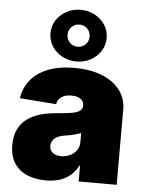

<svg xmlns="http://www.w3.org/2000/svg" viewBox="-57 -876 708 931"><g transform="rotate(5 297.0 -410.5)"><path d="M201.7 8.8Q149.4 8.8 109.4 -8.3Q69.3 -25.4 46.9 -60.3Q24.4 -95.2 24.4 -148.4Q24.4 -193.4 39.6 -224.6Q54.7 -255.9 82 -275.9Q109.4 -295.9 145.8 -306.6Q182.1 -317.4 224.1 -320.3Q270 -323.7 297.6 -328.6Q325.2 -333.5 337.6 -343Q350.1 -352.5 350.1 -367.7V-369.6Q350.1 -383.3 342.5 -392.6Q335 -401.9 321.5 -407Q308.1 -412.1 289.1 -412.1Q270.5 -412.1 255.6 -406.7Q240.7 -401.4 231.2 -390.6Q221.7 -379.9 218.8 -363.8L41.5 -377.4Q48.3 -426.3 78.4 -464.6Q108.4 -502.9 162.1 -524.9Q215.8 -546.9 293 -546.9Q351.6 -546.9 398.4 -533.7Q445.3 -520.5 478 -496.3Q510.7 -472.2 528.1 -439.5Q545.4 -406.7 545.4 -367.7V0H360.4V-76.2H356.9Q340.3 -45.4 317.4 -26.9Q294.4 -8.3 265.6 0.2Q236.8 8.8 201.7 8.8ZM265.1 -114.7Q287.1 -114.7 306.9 -123.8Q326.7 -132.8 339.4 -149.7Q352.1 -166.5 352.1 -190.9V-234.9Q344.2 -232.4 335.7 -229.5Q327.1 -226.6 317.1 -224.1Q307.1 -221.7 296.6 -219.7Q286.1 -217.8 273.9 -215.8Q251.5 -212.4 237.1 -204.6Q222.7 -196.8 215.6 -185.5Q208.5 -174.3 208.5 -160.2Q208.5 -145.5 215.8 -135.3Q223.1 -125 235.8 -119.9Q248.5 -114.7 265.1 -114.7ZM298.3 -578.6Q260.3 -578.6 229.2 -595.5Q198.2 -612.3 179.9 -640.9Q161.6 -669.4 161.6 -704.6Q161.6 -739.7 179.9 -768.1Q198.2 -796.4 229.2 -813.2Q260.3 -830.1 298.3 -830.1Q336.9 -830.1 367.7 -813.2Q398.4 -796.4 416.7 -768.1Q435.1 -739.7 435.1 -704.6Q435.1 -669.4 416.7 -640.9Q398.4 -612.3 367.7 -595.5Q336.9 -578.6 298.3 -578.6ZM298.3 -650.4Q321.3 -650.4 336.7 -666Q352.1 -681.6 352.1 -704.1Q352.1 -727.1 336.7 -742.7Q321.3 -758.3 298.3 -758.3Q275.9 -758.3 260.3 -742.7Q244.6 -727.1 244.6 -704.6Q244.6 -681.6 260.3 -666Q275.9 -650.4 298.3 -650.4Z"/></g></svg>

Font: Inter 18pt Black
Style: Regular
Weight: 900
Designer: Rasmus Andersson
Foundry: rsms
Version: Version 4.001;git-66647c0bb